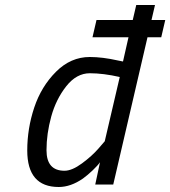

<svg xmlns="http://www.w3.org/2000/svg" viewBox="-20 -738 681 768"><path d="M215 10Q89 10 89 -136Q89 -224 117 -308Q145 -392 204 -451Q263 -510 339 -510Q390 -510 452 -496L472 -492L494 -589H350L366 -658H511L525 -718H600L586 -658H641L625 -589H570L433 0H361L380 -89Q371 -76 350.5 -56.5Q330 -37 312 -24Q263 10 215 10ZM459 -430Q393 -445 339.5 -445Q286 -445 245 -393Q204 -341 185 -272Q166 -203 166 -137Q166 -55 238 -55Q268 -55 308 -84.5Q348 -114 374 -144L399 -173Z"/></svg>

Font: Titillium Web
Style: Italic
Weight: 400
Italic angle: -13°
Version: Version 1.002;PS 57.000;hotconv 1.0.70;makeotf.lib2.5.55311